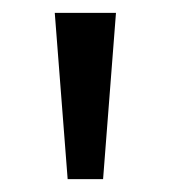

<svg xmlns="http://www.w3.org/2000/svg" viewBox="-20 -734 265 298"><path d="M160 -714H65L85 -456H140Z"/></svg>

Font: Noto Sans Mro
Style: Regular
Weight: 400
Designer: Monotype Design Team
Foundry: Monotype Imaging Inc.
Version: Version 2.001